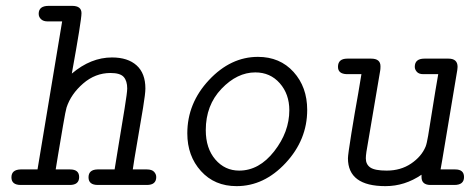

<svg xmlns="http://www.w3.org/2000/svg" viewBox="-20 -631 1615 655"><path d="M50 -53H108L192 -558H142Q128 -558 120 -565.5Q112 -573 112 -584Q112 -611 146 -611H226Q258 -611 258 -586Q258 -562 225 -380Q290 -435 362 -435Q416 -435 446 -408Q476 -381 476 -329Q476 -312 468 -263Q460 -214 448.5 -148Q437 -82 433 -53H481Q498 -53 505.5 -45Q513 -37 513 -27Q513 0 481 0H314Q282 0 282 -26Q282 -52 312 -53H371Q374 -73 385 -139Q396 -205 405 -260.5Q414 -316 414 -329Q414 -355 402 -368.5Q390 -382 357 -382Q305 -382 263.5 -346Q222 -310 207 -264Q204 -255 195 -202.5Q186 -150 178 -102Q170 -54 170 -53H219Q250 -53 250 -27Q250 0 218 0H51Q19 0 19 -26Q19 -52 50 -53Z M619 -176Q619 -279 693 -358Q767 -437 860 -437Q935 -437 981.5 -385.5Q1028 -334 1028 -256Q1028 -154 954.5 -75Q881 4 787 4Q712 4 665.5 -47.5Q619 -99 619 -176ZM682 -187Q682 -125 714.5 -87Q747 -49 796 -49Q864 -49 915.5 -115Q967 -181 967 -255Q967 -310 934.5 -347Q902 -384 851 -384Q789 -384 735.5 -328Q682 -272 682 -187Z M1133 -403Q1133 -431 1165 -431H1246Q1278 -431 1278 -405Q1278 -395 1277 -390L1230 -113Q1228 -99 1228 -91Q1228 -70 1243.5 -59.5Q1259 -49 1299 -49Q1347 -49 1382.5 -73Q1418 -97 1432 -131Q1436 -141 1440.5 -167.5Q1445 -194 1455 -257.5Q1465 -321 1475 -378H1424Q1409 -378 1402 -386Q1395 -394 1395 -403Q1395 -431 1428 -431H1510Q1541 -431 1541 -403Q1541 -401 1540.5 -397Q1540 -393 1540 -392L1489 -87L1483 -53H1533Q1563 -53 1563 -27Q1563 0 1530 0H1447Q1418 -1 1418 -27V-35Q1361 4 1295 4Q1167 4 1167 -91Q1167 -103 1178.5 -174.5Q1190 -246 1202 -312L1213 -378H1163Q1133 -379 1133 -403Z"/></svg>

Font: CMU Typewriter Text
Style: LightOblique
Weight: 200
Italic angle: -9.46001°
Version: Version 0.7.0